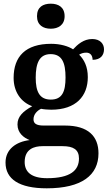

<svg xmlns="http://www.w3.org/2000/svg" viewBox="-20 -786 592 1043"><path d="M256 -630C296 -630 331 -650 331 -698C331 -748 296 -766 256 -766C214 -766 181 -748 181 -698C181 -650 214 -630 256 -630ZM234 237C425 237 515 165 515 47C515 -45 460 -104 333 -104H217C176 -104 162 -116 162 -138C162 -165 182 -185 203 -195C216 -192 243 -190 258 -190C393 -190 457 -264 457 -367C457 -424 437 -462 410 -489C421 -496 433 -500 449 -500C471 -500 483 -484 483 -461C528 -461 545 -488 545 -518C545 -548 524 -574 481 -574C434 -574 401 -544 377 -518C351 -535 308 -548 258 -548C119 -548 54 -479 54 -363C54 -287 94 -231 155 -209C103 -180 75 -152 75 -110C75 -64 108 -38 141 -25C67 -16 10 25 10 97C10 187 84 237 234 237ZM256 -245C195 -245 174 -288 174 -364C174 -443 194 -492 255 -492C317 -492 336 -445 336 -365C336 -287 317 -245 256 -245ZM236 182C150 182 114 148 114 94C114 24 165 8 211 8H320C379 8 409 27 409 75C409 139 363 182 236 182Z"/></svg>

Font: Noto Serif Ethiopic SemiBold
Style: Regular
Weight: 600
Designer: Monotype Design Team
Foundry: Monotype Imaging Inc.
Version: Version 2.102